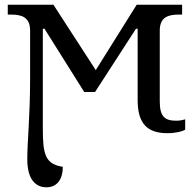

<svg xmlns="http://www.w3.org/2000/svg" viewBox="-20 -556 827 816"><path d="M177 240C225 240 247 203 247 153C173 141 162 102 162 -9V-434H169L338 -165H384L558 -434H565V-130C565 -30 607 10 691 10C726 10 755 3 767 -5V-49C755 -45 742 -43 729 -43C681 -43 659 -60 659 -125V-426C659 -485 697 -494 741 -494H754V-536H561L387 -258L207 -536H13V-494H26C70 -494 108 -485 108 -426V-225C108 -58 96 41 96 121C96 211 135 240 177 240Z"/></svg>

Font: Noto Serif
Style: Regular
Weight: 400
Designer: Monotype Design Team
Foundry: Monotype Imaging Inc.
Version: Version 2.015